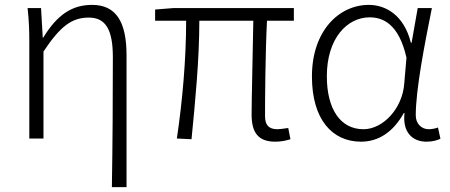

<svg xmlns="http://www.w3.org/2000/svg" viewBox="-20 -567 1844 786"><path d="M438 199H498V-341C498 -478 455 -547 357 -547C276 -547 215 -508 157 -413H155L148 -534H93C99 -479 100 -438 100 -395V0H158V-356C229 -463 276 -495 344 -495C414 -495 442 -443 442 -333C442 -165 441 22 438 199Z M1107 13C1133 13 1152 8 1169 3L1160 -43C1138 -40 1125 -38 1116 -38C1081 -38 1065 -54 1065 -92C1065 -155 1066 -348 1073 -482H1183V-534H690L615 -528V-482H742C742 -326 727 -154 704 0L764 3C779 -150 796 -322 796 -482H1017C1015 -352 1010 -164 1010 -98C1010 -22 1039 13 1107 13Z M1458 13C1530 13 1590 -27 1633 -104H1636C1627 -26 1668 13 1726 13C1752 13 1770 7 1783 1L1773 -45C1762 -41 1748 -38 1735 -38C1706 -38 1682 -60 1682 -95C1682 -200 1718 -385 1748 -534H1690L1665 -392H1662C1634 -505 1559 -547 1490 -547C1367 -547 1257 -440 1257 -254C1257 -78 1340 13 1458 13ZM1468 -38C1373 -38 1318 -121 1318 -255C1318 -411 1402 -496 1493 -496C1545 -496 1612 -472 1644 -331L1635 -226C1628 -123 1548 -38 1468 -38Z"/></svg>

Font: Noto Sans TC Light
Style: Regular
Weight: 300
Designer: Ryoko NISHIZUKA 西塚涼子 (kana, bopomofo & ideographs); Paul D. Hunt (Latin, Greek & Cyrillic); Sandoll Communications 산돌커뮤니
Foundry: Adobe
Version: Version 2.004;hotconv 1.0.118;makeotfexe 2.5.65603